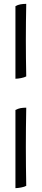

<svg xmlns="http://www.w3.org/2000/svg" viewBox="-20 -733 216 995"><path d="M60 242V-163Q73 -170 86 -172.5Q99 -175 116 -175Q115 -124 114.5 -73Q114 -22 114 28Q114 78 114.5 129Q115 180 116 230Q108 235 90 238.5Q72 242 60 242ZM60 -325V-701Q72 -708 86 -710.5Q100 -713 116 -713Q115 -666 114.5 -619.5Q114 -573 114 -525Q114 -479 114.5 -431.5Q115 -384 116 -337Q107 -332 90 -328.5Q73 -325 60 -325Z"/></svg>

Font: Vollkorn Medium
Style: Regular
Weight: 500
Designer: Friedrich Althausen
Foundry: Friedrich Althausen
Version: Version 5.000